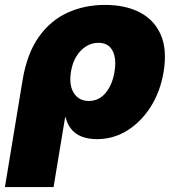

<svg xmlns="http://www.w3.org/2000/svg" viewBox="-54 -547 699 771"><path d="M-34.2 204.1 36.6 -224.6Q54.2 -331.1 101.1 -397.7Q147.9 -464.4 216.6 -495.8Q285.2 -527.3 367.2 -527.3Q449.7 -527.3 507.8 -497.1Q565.9 -466.8 591.8 -407Q617.7 -347.2 603 -258.3Q589.8 -179.2 551.3 -118.4Q512.7 -57.6 457 -22.9Q401.4 11.7 335.9 11.7Q231.4 11.7 209.5 -76.2H207.5L161.1 204.1ZM302.7 -141.6Q342.8 -141.6 369.9 -173.6Q397 -205.6 405.8 -258.8Q414.6 -312 397.9 -343.5Q381.3 -375 341.3 -375Q301.3 -375 270.5 -343.5Q239.7 -312 231 -258.8Q222.2 -205.6 242.4 -173.6Q262.7 -141.6 302.7 -141.6Z"/></svg>

Font: Inter Display Black
Style: Italic
Weight: 900
Italic angle: -9.39999°
Designer: Rasmus Andersson
Foundry: rsms
Version: Version 4.000;git-a52131595